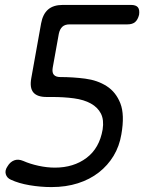

<svg xmlns="http://www.w3.org/2000/svg" viewBox="-20 -750 640 780"><path d="M473 -204Q465 -156 441.5 -117Q418 -78 381.5 -49.5Q345 -21 296.5 -5.5Q248 10 189 10Q145 10 100.5 2.5Q56 -5 24 -20Q8 -27 3.5 -42.5Q-1 -58 11 -75Q21 -92 37.5 -98.5Q54 -105 75 -96Q102 -84 136.5 -76.5Q171 -69 203 -69Q279 -69 331.5 -108.5Q384 -148 397 -224Q403 -263 390 -288.5Q377 -314 349 -329.5Q321 -345 280.5 -350.5Q240 -356 191 -356H169Q131 -356 115.5 -374.5Q100 -393 107 -432L147 -655Q154 -693 175.5 -711.5Q197 -730 235 -730H512Q532 -730 540 -720.5Q548 -711 545 -690Q540 -670 529 -660.5Q518 -651 498 -651H263Q244 -651 233.5 -641.5Q223 -632 219 -613L194 -474Q191 -455 199 -446Q207 -437 225 -437Q276 -437 326 -430.5Q376 -424 413.5 -400Q451 -376 469 -330Q487 -284 473 -204Z"/></svg>

Font: Maple Mono NL Light
Style: Italic
Weight: 300
Italic angle: -10°
Monospace: yes
Designer: subframe7536
Version: Version 7.000